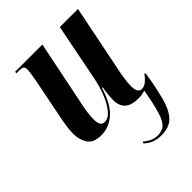

<svg xmlns="http://www.w3.org/2000/svg" viewBox="-217 -648 988 988"><g transform="rotate(-45 276.5 -154.0)"><path d="M373 228Q339 228 316 217.5Q293 207 277 192L281 182Q294 194 313.5 204.5Q333 215 358 215Q389 215 408 199.5Q427 184 441.5 138.5Q456 93 472 3Q462 6 450 8Q438 10 424 10Q384 10 362.5 -2Q341 -14 332.5 -33.5Q324 -53 324 -75Q324 -86 325.5 -103Q327 -120 329 -136.5Q331 -153 333 -161H328Q300 -69 254.5 -30Q209 9 154 9Q99 9 77.5 -23Q56 -55 56 -99Q56 -123 61 -156Q66 -189 72 -216L115 -433Q124 -483 124 -499Q124 -513 118 -519.5Q112 -526 88 -526H69L71 -536H269L197 -183Q190 -154 186.5 -124.5Q183 -95 183 -78Q183 -50 191 -38.5Q199 -27 214 -27Q242 -27 266 -57Q290 -87 308 -133Q326 -179 335 -227L396 -536H528L451 -154Q440 -99 440 -62Q440 -12 469 -12Q488 -12 504.5 -26Q521 -40 535 -60L540 -53Q525 39 508 102Q491 165 460.5 196.5Q430 228 373 228Z"/></g></svg>

Font: Noto Serif Display ExtraCondensed
Style: Bold Italic
Weight: 700
Width: 2
Italic angle: -12°
Designer: Monotype Design Team
Foundry: Monotype Imaging Inc.
Version: Version 2.009